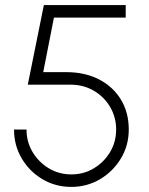

<svg xmlns="http://www.w3.org/2000/svg" viewBox="-20 -720 585 753"><path d="M260 13Q197 13 146 -17.5Q95 -48 65 -99Q35 -150 35 -212H84Q84 -163.5 107.8 -123.8Q131.5 -84 171.2 -60Q211 -36 260 -36Q308.5 -36 348.2 -60Q388 -84 411.8 -123.8Q435.5 -163.5 435.5 -212Q435.5 -260 412.2 -300Q389 -340 348.2 -364Q307.5 -388 255.5 -388H89L152 -700H473V-651H191.5L149.5 -437H243.5Q315 -436.5 369.5 -408Q424 -379.5 454.5 -329Q485 -278.5 485 -212Q485 -150 454.5 -99Q424 -48 372.8 -17.5Q321.5 13 260 13Z"/></svg>

Font: Urbanist ExtraLight
Style: Regular
Weight: 200
Designer: Corey Hu
Foundry: Corey Hu
Version: Version 1.330; ttfautohint (v1.8.4.7-5d5b)